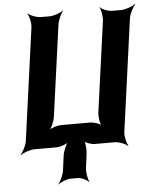

<svg xmlns="http://www.w3.org/2000/svg" viewBox="-61 -788 837 1041"><g transform="rotate(-5 357.5 -267.5)"><path d="M143 -661 59 -50C56 -26 37 11 23 24L24 26C39 14 78 0 102 0H221C241 0 276 -11 288 -24V-26C275 -14 259 26 256 50L246 126C243 150 226 187 214 200L215 202C228 190 262 176 282 176H322C342 176 371 190 380 202L383 200C375 187 368 150 371 126L381 50C384 26 381 -14 372 -26L369 -24C377 -11 411 0 431 0H538C562 0 597 14 608 26L611 24C601 11 592 -26 595 -50L679 -661C682 -685 701 -722 715 -735L713 -737C698 -725 659 -711 635 -711H588C564 -711 530 -725 521 -737L520 -735C528 -722 535 -685 532 -661L464 -168C461 -144 467 -104 478 -92L480 -94C470 -107 434 -118 414 -118H258C238 -118 200 -107 186 -94L188 -92C203 -104 219 -144 222 -168L290 -661C293 -685 310 -722 322 -735L321 -737C308 -725 270 -711 246 -711H199C175 -711 140 -725 129 -737L127 -735C137 -722 146 -685 143 -661Z"/></g></svg>

Font: Asimov
Style: EdgeNarIt
Weight: 500
Designer: Google
Version: Version 2.000980: 2014